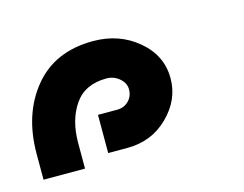

<svg xmlns="http://www.w3.org/2000/svg" viewBox="-220 -881 488 384"><g transform="rotate(-15 24.0 -689.0)"><path d="M-85 -567.9H-170.9V-621.1Q-170.9 -703.1 -127 -756.6Q-83 -810.1 -3.9 -810.1Q50.3 -810.1 88.6 -777.8Q127 -745.6 127 -698.2Q127 -653.8 92.5 -619.9Q58.1 -585.9 7.8 -585.9H-32.2V-665H7.8Q22 -665 31.5 -674.6Q41 -684.1 41 -698.2Q41 -711.4 29.5 -721.2Q18.1 -731 2.9 -731Q-42 -731 -63.5 -699.5Q-85 -668 -85 -621.1Z"/></g></svg>

Font: Telcell.Market Med
Style: Regular
Weight: 500
Designer: Rasmus Andersson, Sedrak Mkrtchyan
Version: Version 3.019;git-0a5106e0b